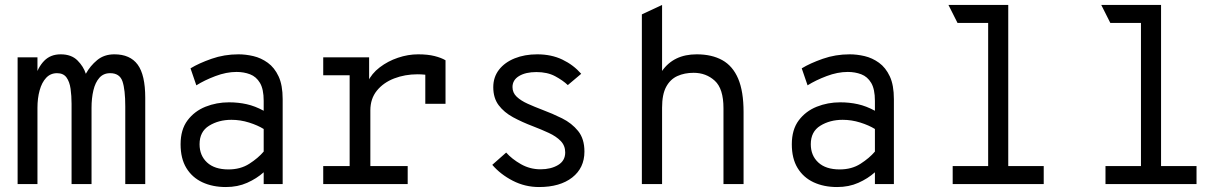

<svg xmlns="http://www.w3.org/2000/svg" viewBox="-20 -742 4968 774"><path d="M51 0V-511H131V-416.5L119 -424.5Q133 -471.5 158.5 -497.2Q184 -523 224.5 -523Q268 -523 292.5 -498.2Q317 -473.5 326 -444.5Q343.5 -476.5 371.8 -499.8Q400 -523 441 -523Q504.5 -523 535 -481.5Q565.5 -440 565.5 -348V0H485V-313Q485 -380.5 473.8 -413.8Q462.5 -447 424 -447Q397 -447 380.5 -428.2Q364 -409.5 356.5 -377.8Q349 -346 349 -307.5V0H268.5V-323.5Q268.5 -356 264.5 -384.2Q260.5 -412.5 248 -429.8Q235.5 -447 210 -447Q183.5 -447 166 -428.2Q148.5 -409.5 139.8 -377.8Q131 -346 131 -307.5V0Z M890.5 12Q837 12 795.8 -7.2Q754.5 -26.5 731.2 -64.8Q708 -103 708 -160.5Q708 -219.5 736 -256.8Q764 -294 808.5 -311.8Q853 -329.5 903 -329.5Q940.5 -329.5 974.2 -322Q1008 -314.5 1043 -295.5V-335.5Q1043 -382.5 1028 -407.8Q1013 -433 988 -442.5Q963 -452 933.5 -452Q892.5 -452 848.2 -435.2Q804 -418.5 771.5 -398L748 -466.5Q781.5 -487 832.8 -505Q884 -523 941.5 -523Q970.5 -523 1001.5 -515.8Q1032.5 -508.5 1059.5 -489Q1086.5 -469.5 1103 -434.2Q1119.5 -399 1119.5 -342.5V0H1043V-47.5Q1014.5 -22 976.2 -5Q938 12 890.5 12ZM901 -59Q949.5 -59 985 -81.8Q1020.5 -104.5 1043 -131V-222Q1019 -237 984 -248Q949 -259 913 -259Q861.5 -259 823 -235.2Q784.5 -211.5 784.5 -160.5Q784.5 -115 814.8 -87Q845 -59 901 -59Z M1283 0V-72.5H1389.5V-438.5H1283V-511H1468V-396.5L1462 -411Q1478 -445.5 1510.8 -470.5Q1543.5 -495.5 1584.2 -509.2Q1625 -523 1665.5 -523Q1704.5 -523 1732 -516Q1759.5 -509 1776 -499V-323.5H1694.5V-475L1719.5 -436Q1707 -439.5 1692.8 -441Q1678.5 -442.5 1663 -442.5Q1612.5 -442.5 1569 -425.8Q1525.5 -409 1499.2 -376.5Q1473 -344 1473 -297V-72.5H1623.5V0Z M2153 12Q2096.5 12 2047 -13.5Q1997.5 -39 1964.5 -77.5L2020.5 -127Q2043.5 -101 2080 -80.2Q2116.5 -59.5 2159 -59.5Q2201 -59.5 2229.8 -76.8Q2258.5 -94 2258.5 -127.5Q2258.5 -155 2240.2 -173.8Q2222 -192.5 2192.2 -206.2Q2162.5 -220 2128.5 -233Q2085 -249.5 2048.5 -269.2Q2012 -289 1990.2 -318Q1968.5 -347 1968.5 -390.5Q1968.5 -431 1991.5 -460.8Q2014.5 -490.5 2054.8 -506.8Q2095 -523 2146 -523Q2202.5 -523 2247 -501.8Q2291.5 -480.5 2323 -444.5L2269 -399Q2249 -418 2217.8 -434.8Q2186.5 -451.5 2142.5 -451.5Q2099 -451.5 2072.5 -435.5Q2046 -419.5 2046 -391Q2046 -368 2063 -352Q2080 -336 2107.2 -323.8Q2134.5 -311.5 2166 -299.5Q2206.5 -284.5 2245.8 -265Q2285 -245.5 2310.5 -214Q2336 -182.5 2336 -131Q2336 -65 2286.8 -26.5Q2237.5 12 2153 12Z M2567.5 0V-684L2649 -722V-456Q2696 -523 2788.5 -523Q2849.5 -523 2891.8 -499.5Q2934 -476 2955.8 -424.8Q2977.5 -373.5 2977.5 -290.5V0H2896.5V-306Q2896.5 -384.5 2861.5 -416.5Q2826.5 -448.5 2776 -448.5Q2739.5 -448.5 2710.8 -435.5Q2682 -422.5 2665.5 -392Q2649 -361.5 2649 -308V0Z M3354.5 12Q3301 12 3259.8 -7.2Q3218.5 -26.5 3195.2 -64.8Q3172 -103 3172 -160.5Q3172 -219.5 3200 -256.8Q3228 -294 3272.5 -311.8Q3317 -329.5 3367 -329.5Q3404.5 -329.5 3438.2 -322Q3472 -314.5 3507 -295.5V-335.5Q3507 -382.5 3492 -407.8Q3477 -433 3452 -442.5Q3427 -452 3397.5 -452Q3356.5 -452 3312.2 -435.2Q3268 -418.5 3235.5 -398L3212 -466.5Q3245.5 -487 3296.8 -505Q3348 -523 3405.5 -523Q3434.5 -523 3465.5 -515.8Q3496.5 -508.5 3523.5 -489Q3550.5 -469.5 3567 -434.2Q3583.5 -399 3583.5 -342.5V0H3507V-47.5Q3478.5 -22 3440.2 -5Q3402 12 3354.5 12ZM3365 -59Q3413.5 -59 3449 -81.8Q3484.5 -104.5 3507 -131V-222Q3483 -237 3448 -248Q3413 -259 3377 -259Q3325.5 -259 3287 -235.2Q3248.5 -211.5 3248.5 -160.5Q3248.5 -115 3278.8 -87Q3309 -59 3365 -59Z M3963.5 0V-696.5L4044.5 -722V0ZM3820.5 0V-72.5H4187.5V0ZM3840 -649.5 3803.5 -722H4044.5L4017 -649.5Z M4579.5 0V-696.5L4660.5 -722V0ZM4436.5 0V-72.5H4803.5V0ZM4456 -649.5 4419.5 -722H4660.5L4633 -649.5Z"/></svg>

Font: Overpass Mono Light
Style: Regular
Weight: 400
Monospace: yes
Version: Version 4.000